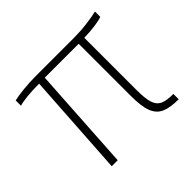

<svg xmlns="http://www.w3.org/2000/svg" viewBox="-129 -667 817 817"><g transform="rotate(-45 280.0 -258.0)"><path d="M420 -469V-154Q420 -102 428.5 -76.5Q437 -51 457.5 -41.5Q478 -32 519 -32V0Q467 0 438.5 -13Q410 -26 397.5 -58.5Q385 -91 385 -154V-468H181L152 0H116L146 -467Q103 -467 71 -463.5Q39 -460 25 -455V-487Q45 -492 83 -496Q121 -500 162 -500H386Q428 -500 467.5 -505Q507 -510 531 -516V-484Q519 -479 489.5 -474.5Q460 -470 420 -469Z"/></g></svg>

Font: Cairo ExtraLight
Style: Regular
Weight: 275
Designer: Mohamed Gaber, Accademia di Belle Arti di Urbino and others
Foundry: Kief Type Foundry, Accademia di Belle Arti di Urbino and others
Version: Version 3.011